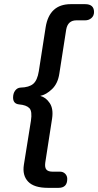

<svg xmlns="http://www.w3.org/2000/svg" viewBox="-20 -725 473 925"><path d="M211 180Q144 180 115.5 150Q87 120 95 69L129 -143Q136 -189 121.5 -204Q107 -219 72 -222Q43 -225 43 -255Q43 -275 53 -288.5Q63 -302 79 -303Q120 -304 140 -321Q160 -338 167 -382L200 -594Q218 -705 321 -705H390Q433 -705 433 -667Q433 -649 420.5 -638Q408 -627 390 -627H348Q307 -627 299 -583L266 -371Q259 -323 231 -296Q203 -269 174 -263Q201 -256 219.5 -228.5Q238 -201 231 -154L198 59Q195 82 203.5 92Q212 102 233 102H269Q284 102 294 112Q304 122 304 137Q304 180 262 180Z"/></svg>

Font: Nunito SemiBold
Style: Italic
Weight: 600
Italic angle: -9°
Designer: Vernon Adams
Foundry: Vernon Adams
Version: Version 3.601; ttfautohint (v1.8.2.53-6de2)